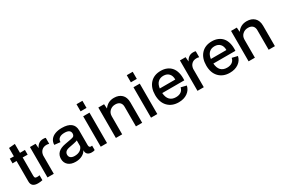

<svg xmlns="http://www.w3.org/2000/svg" viewBox="88 -1936 4521 3094"><g transform="rotate(-30 2348.5 -389.0)"><path d="M219.2 6.8Q98.1 6.8 98.1 -97.2V-479L22.9 -478V-565.9L98.1 -564.9V-721.2L211.9 -731V-564.9L304.2 -565.9V-478L211.9 -479V-142.1Q211.9 -110.8 220.9 -100.3Q230 -89.8 257.8 -89.8Q283.7 -89.8 304.2 -95.2V-2.9Q261.7 6.8 219.2 6.8Z M397.5 0V-565.9H502.4L509.8 -481Q554.2 -573.2 645.5 -573.2Q674.3 -573.2 692.4 -566.9V-457H685.5Q668.5 -462.9 644.5 -462.9Q589.4 -462.9 554.9 -430.4Q520.5 -397.9 514.6 -341.8V0Z M921.4 9.8Q833.5 9.8 783.9 -33.4Q734.4 -76.7 734.4 -148.9Q734.4 -290 913.6 -323.2L1033.2 -345.2Q1073.2 -352.1 1087.9 -367.4Q1102.5 -382.8 1102.5 -410.2Q1102.5 -486.8 993.2 -486.8Q931.6 -486.8 897.2 -461.9Q862.8 -437 863.3 -388.2L754.4 -399.9Q754.9 -455.1 784.9 -495.1Q814.9 -535.2 868.7 -555.7Q922.4 -576.2 994.1 -576.2Q1104.5 -576.2 1161.4 -532.2Q1218.3 -488.3 1218.3 -402.8V-127.9Q1218.3 -82 1253.4 -82Q1266.6 -82 1270.5 -84H1276.4V-2Q1254.9 7.8 1219.2 7.8Q1173.3 7.8 1146.2 -13.4Q1119.1 -34.7 1117.2 -76.2V-91.8Q1095.7 -45.4 1042.2 -17.8Q988.8 9.8 921.4 9.8ZM952.1 -80.1Q1010.3 -80.1 1050.5 -104.7Q1090.8 -129.4 1104.5 -173.8V-280.8Q1088.9 -272.5 1029.3 -259.8L948.2 -244.1Q895.5 -233.9 874.5 -211.4Q853.5 -189 853.5 -158.2Q853.5 -119.6 880.1 -99.9Q906.7 -80.1 952.1 -80.1Z M1392.1 -655.8V-788.1H1502.4V-655.8ZM1388.2 0V-565.9H1505.4V0Z M1669.9 0V-565.9H1776.9L1783.2 -482.9Q1818.4 -530.8 1862.5 -553.5Q1906.7 -576.2 1964.8 -576.2Q2053.2 -576.2 2106.2 -525.6Q2159.2 -475.1 2159.2 -378.9V0H2043V-365.2Q2043 -416 2013.9 -444.6Q1984.9 -473.1 1929.2 -473.1Q1869.6 -473.1 1828.6 -435.5Q1787.6 -397.9 1787.1 -335.9V0Z M2327.6 -655.8V-788.1H2438V-655.8ZM2323.7 0V-565.9H2440.9V0Z M2837.9 9.8Q2712.9 9.8 2637.9 -67.9Q2563 -145.5 2563 -282.2Q2563 -417 2635.3 -496.6Q2707.5 -576.2 2834 -576.2Q2896 -576.2 2945.3 -555.4Q2994.6 -534.7 3028.6 -494.9Q3062.5 -455.1 3078.4 -393.3Q3094.2 -331.5 3088.9 -252.9H2678.7Q2685.1 -168 2726.1 -126Q2767.1 -84 2838.9 -84Q2897.9 -84 2934.8 -110.4Q2971.7 -136.7 2981 -185.1L3083 -160.2Q3066.9 -83 3001 -36.6Q2935.1 9.8 2837.9 9.8ZM2832 -485.8Q2770.5 -485.8 2731 -449Q2691.4 -412.1 2681.2 -336.9H2969.7Q2971.2 -405.3 2934.6 -445.6Q2897.9 -485.8 2832 -485.8Z M3188.5 0V-565.9H3293.5L3300.8 -481Q3345.2 -573.2 3436.5 -573.2Q3465.3 -573.2 3483.4 -566.9V-457H3476.6Q3459.5 -462.9 3435.5 -462.9Q3380.4 -462.9 3345.9 -430.4Q3311.5 -397.9 3305.7 -341.8V0Z M3789.1 9.8Q3664.1 9.8 3589.1 -67.9Q3514.2 -145.5 3514.2 -282.2Q3514.2 -417 3586.4 -496.6Q3658.7 -576.2 3785.2 -576.2Q3847.2 -576.2 3896.5 -555.4Q3945.8 -534.7 3979.7 -494.9Q4013.7 -455.1 4029.5 -393.3Q4045.4 -331.5 4040 -252.9H3629.9Q3636.2 -168 3677.2 -126Q3718.3 -84 3790 -84Q3849.1 -84 3886 -110.4Q3922.9 -136.7 3932.1 -185.1L4034.2 -160.2Q4018.1 -83 3952.1 -36.6Q3886.2 9.8 3789.1 9.8ZM3783.2 -485.8Q3721.7 -485.8 3682.1 -449Q3642.6 -412.1 3632.3 -336.9H3920.9Q3922.4 -405.3 3885.7 -445.6Q3849.1 -485.8 3783.2 -485.8Z M4139.6 0V-565.9H4246.6L4252.9 -482.9Q4288.1 -530.8 4332.3 -553.5Q4376.5 -576.2 4434.6 -576.2Q4522.9 -576.2 4575.9 -525.6Q4628.9 -475.1 4628.9 -378.9V0H4512.7V-365.2Q4512.7 -416 4483.6 -444.6Q4454.6 -473.1 4398.9 -473.1Q4339.4 -473.1 4298.3 -435.5Q4257.3 -397.9 4256.8 -335.9V0Z"/></g></svg>

Font: BDO Grotesk Medium
Style: Regular
Weight: 500
Designer: Deni Anggara
Foundry: Lokal Container
Version: Version 2.000